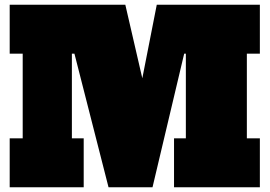

<svg xmlns="http://www.w3.org/2000/svg" viewBox="-20 -792 1140 812"><path d="M439 0 242 -772H510L620 -296L551 -304L643 -772H808L625 0ZM21 0V-207H76V-565H21V-772H490L315 -565H284V-207H334V0ZM716 0V-207H766V-565H735L643 -772H1079V-565H1024V-207H1079V0Z"/></svg>

Font: Hepta Slab ExtraLight Black
Style: Regular
Weight: 900
Version: Version 1.102